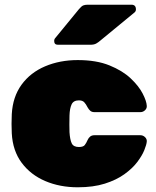

<svg xmlns="http://www.w3.org/2000/svg" viewBox="-20 -785 662 815"><path d="M310 10Q234 10 172 -16.5Q110 -43 72 -94Q34 -145 30 -219Q29 -235 29 -259Q29 -283 30 -300Q34 -374 71.5 -425.5Q109 -477 171.5 -503.5Q234 -530 310 -530Q389 -530 444.5 -507.5Q500 -485 534.5 -452.5Q569 -420 585.5 -388Q602 -356 603 -336Q604 -325 595.5 -317Q587 -309 576 -309H381Q370 -309 363.5 -314.5Q357 -320 352 -329Q345 -343 337.5 -351Q330 -359 315 -359Q292 -359 284 -342Q276 -325 275 -295Q274 -252 275 -224Q277 -192 284.5 -176.5Q292 -161 315 -161Q333 -161 339.5 -169Q346 -177 352 -191Q356 -200 363 -205.5Q370 -211 381 -211H576Q587 -211 595.5 -203Q604 -195 603 -184Q602 -171 592.5 -147.5Q583 -124 562.5 -97Q542 -70 508 -45.5Q474 -21 425 -5.5Q376 10 310 10ZM226 -595Q210 -595 210 -611Q210 -619 215 -624L315 -746Q326 -759 333.5 -762Q341 -765 352 -765H538Q557 -765 557 -745Q557 -738 552 -733L405 -612Q397 -605 388 -600Q379 -595 363 -595Z"/></svg>

Font: Rubik Black
Style: Regular
Weight: 900
Designer: Hubert and Fischer
Foundry: Hubert and Fischer
Version: Version 2.300;gftools[0.9.30]